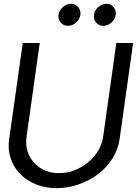

<svg xmlns="http://www.w3.org/2000/svg" viewBox="-20 -975 735 1005"><path d="M335 -839.8Q312 -839.8 297.6 -856.9Q283.2 -874 286.1 -897.9Q290 -920.9 309.1 -938Q328.1 -955.1 351.1 -955.1Q374 -955.1 388.9 -938Q403.8 -920.9 400.9 -897.9Q397.5 -874 377.9 -856.9Q358.4 -839.8 335 -839.8ZM521 -839.8Q497.6 -839.8 483.2 -856.9Q468.8 -874 472.2 -897.9Q475.1 -920.9 494.6 -938Q514.2 -955.1 537.1 -955.1Q560.1 -955.1 574.5 -938Q588.9 -920.9 585.9 -897.9Q582.5 -874 563.2 -856.9Q543.9 -839.8 521 -839.8ZM277.8 9.8Q199.7 9.8 138.9 -24.2Q78.1 -58.1 48.1 -116.9Q18.1 -175.8 27.8 -246.1L99.1 -750H188L119.1 -259.8Q107.9 -180.2 157.7 -124.5Q207.5 -68.8 289.1 -68.8Q371.6 -68.8 440.2 -125Q508.8 -181.2 520 -259.8L588.9 -750H676.8L606 -246.1Q598.6 -193.4 568.6 -145.8Q538.6 -98.1 494.4 -64.2Q450.2 -30.3 393.3 -10.3Q336.4 9.8 277.8 9.8Z"/></svg>

Font: Oakes Grotesk
Style: Italic
Weight: 400
Italic angle: -8°
Designer: Samuel Oakes
Foundry: Samuel Oakes
Version: Version 1.000;PS 001.000;hotconv 1.0.88;makeotf.lib2.5.64775